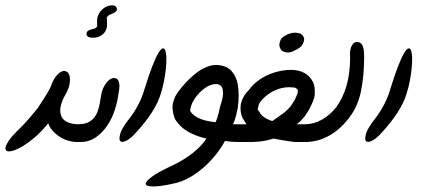

<svg xmlns="http://www.w3.org/2000/svg" viewBox="-34 -520 1541 703"><path d="M257.3 -0.5Q252 0 246.1 0Q232.9 0 216.6 -4.6Q200.2 -9.3 184.3 -19.5Q168.5 -29.8 157.2 -43Q146 -56.2 142.6 -68.8Q118.2 -38.1 91.8 -15.9Q65.4 6.3 43 18.8Q20.5 31.2 5.4 33.7Q1.5 34.2 -1.5 34.2Q-10.7 34.2 -13.2 27.8Q-14.2 25.9 -14.2 23.4Q-14.2 15.1 -3.4 -2.4Q7.3 -20 40.5 -51.8Q59.6 -70.8 75.4 -89.6Q91.3 -108.4 104 -124Q116.7 -143.1 128.9 -162.4Q141.1 -181.6 150.9 -200.7Q159.2 -225.1 169.9 -239Q180.7 -252.9 190.9 -257.8Q196.3 -260.3 200.7 -260.3Q205.1 -260.3 210.9 -257.3Q216.8 -254.4 220.2 -243.7Q222.2 -237.3 222.2 -228.5Q222.2 -222.7 220.2 -210.2Q218.3 -197.8 206.5 -175.3Q192.9 -151.9 188.5 -131.8Q186.5 -123 186.5 -115.2Q186.5 -105 191.2 -93.3Q195.8 -81.5 212.4 -73.2Q229 -64.9 257.3 -64.9Z M371.6 -467.8Q356.9 -462.4 356.4 -451.7L356.9 -455.6Q357.9 -455.6 357.9 -429.7Q357.9 -407.2 341.3 -393.6Q327.1 -381.8 307.1 -381.8Q282.7 -381.8 282.7 -396Q282.7 -409.2 305.2 -413.6Q319.8 -416.5 322.3 -425.3Q322.3 -424.3 321.8 -424.3Q321.3 -424.3 321.3 -443.4Q321.3 -452.1 324.2 -460.9Q327.1 -469.7 332.8 -477.1Q338.4 -484.4 345.7 -490Q353 -495.6 361.8 -498Q365.2 -499 368.2 -499.5Q371.1 -500 373.5 -500.5H377Q391.6 -500.5 394 -487.8V-485.8Q394 -475.6 371.6 -467.8ZM399.9 -178.7Q397 -152.3 387.5 -121.1Q377.9 -89.8 360.6 -63Q343.3 -36.1 318.1 -18.1Q293 0 259.3 0H254.9V-65.4Q275.4 -65.4 288.8 -72Q302.2 -78.6 310.8 -89.4Q319.3 -100.1 324 -113.5Q328.6 -127 331.1 -140.6Q334.5 -160.2 337.4 -176.8Q340.3 -193.4 350.6 -209.5Q360.8 -225.6 372.1 -231.4Q378.4 -234.4 383.8 -234.4Q387.7 -234.4 393.3 -231.7Q398.9 -229 402.3 -215.3Q403.3 -210.4 403.3 -204.1Q403.3 -193.4 399.9 -178.7Z M554.7 -176.8Q535.6 -112.8 465.3 -36.1Q444.3 -12.2 428.7 -4.9Q419.9 -0.5 414.1 -0.5Q409.7 -0.5 406.7 -2.9Q403.3 -6.3 403.3 -13.2Q403.3 -19 407 -32.5Q410.6 -45.9 431.2 -74.7Q457 -106.9 472.7 -137.5Q488.3 -168 495.1 -193.8Q511.2 -245.6 523.7 -277.6Q536.1 -309.6 545.7 -325.4Q555.2 -341.3 561.5 -342.8H563.5Q568.4 -342.8 571.3 -334.7Q574.2 -326.7 575.2 -309.6V-302.7Q575.2 -288.1 573.2 -268.3Q571.3 -248.5 566.7 -224.1Q562 -199.7 554.7 -176.8Z M755.4 -72.3Q762.2 -88.4 765.9 -103.8Q769.5 -119.1 772.5 -131.8Q782.7 -161.6 782.7 -179.2Q782.7 -183.1 781 -193.8Q779.3 -204.6 768.1 -210Q762.7 -212.4 755.9 -212.4Q748 -212.4 735.1 -207.8Q722.2 -203.1 705.8 -189.2Q689.5 -175.3 677 -155.8Q664.6 -136.2 662.1 -114.7Q668.5 -103 679.4 -95.5Q690.4 -87.9 703.6 -83.3Q716.8 -78.6 730.2 -76.2Q743.7 -73.7 755.4 -72.3ZM844.7 0Q832 0 823 -0.5Q814 -1 807.6 -1.7Q801.3 -2.4 797.1 -3.2Q793 -3.9 789.6 -3.9Q776.9 20 758.1 43.9Q739.3 67.9 716.6 88.6Q693.8 109.4 668 125.2Q642.1 141.1 615.2 148.9Q562.5 161.6 533.2 162.6H525.4Q502.9 162.6 500 155.3Q499.5 153.8 499.5 152.8Q499.5 144 521.7 127.4Q543.9 110.8 598.1 85.4Q639.6 65.9 672.6 39.6Q705.6 13.2 721.7 -12.7Q705.6 -16.1 690.2 -21.7Q674.8 -27.3 662.1 -33.7Q642.6 -43.5 627.9 -57.9Q613.3 -72.3 606.4 -85Q600.1 -101.1 598.1 -119.1Q597.7 -124 597.7 -128.4Q597.7 -141.6 602.5 -153.3Q606 -166.5 617.7 -182.9Q629.4 -199.2 644 -215.1Q658.7 -231 673.8 -243.9Q689 -256.8 700.2 -263.7Q722.7 -276.4 739.7 -280.3Q749 -282.2 757.3 -282.2Q765.1 -282.2 772.5 -280.8Q798.3 -277.3 814.2 -259.5Q830.1 -241.7 836.4 -212.9Q839.8 -193.4 839.8 -170.9Q839.8 -148.9 836.4 -123.5Q833 -107.4 829.6 -94.2Q826.2 -81.1 819.3 -64.9H844.7Z M916 -110.8Q919.4 -101.1 931.6 -92Q943.8 -83 962.9 -76.7Q981.9 -89.4 1000 -102.8Q1018.1 -116.2 1030.8 -131.8Q1037.6 -141.6 1043.2 -151.1Q1048.8 -160.6 1052.2 -170.4Q1055.7 -176.8 1056.2 -182.6Q1056.6 -188.5 1056.6 -191.4Q1053.2 -194.8 1049.1 -197.5Q1044.9 -200.2 1035.2 -200.2Q1029.3 -200.7 1023.9 -200.7Q997.6 -200.7 970.7 -188.2Q943.8 -175.8 924.3 -153.3Q911.6 -139.6 911.6 -127.9Q909.7 -124 909.7 -121.1Q909.7 -119.1 911.1 -116.5Q912.6 -113.8 916 -110.8ZM1094.7 0H1043.5Q1021 -3.4 1002 -6.3Q982.9 -9.3 967.3 -12.7Q952.6 -7.8 938.5 -5.1Q924.3 -2.4 909.2 -1.2Q894 0 877.2 0Q860.4 0 841.3 0L842.3 -64.9H869.1Q865.7 -68.4 864.7 -70.8Q863.8 -73.2 860.8 -76.7Q846.7 -96.2 846.7 -122.6Q846.7 -131.3 848.1 -140.6Q851.1 -153.3 858.2 -166Q865.2 -178.7 877.9 -191.4Q890.6 -209 909.2 -223.1Q927.7 -237.3 949.7 -246.8Q971.7 -256.3 995.6 -260.7Q1013.7 -264.2 1031.7 -264.2Q1037.6 -264.2 1043.5 -263.7Q1072.8 -260.7 1091.1 -245.8Q1109.4 -231 1116.2 -208.5Q1118.7 -197.8 1118.7 -185.1Q1118.7 -182.6 1118.4 -173.8Q1118.2 -165 1111.8 -148.9Q1102.5 -125.5 1087.9 -103Q1073.2 -80.6 1052.2 -64.9H1094.7ZM1043.9 -334.5Q1030.8 -327.6 1020 -327.6Q1015.1 -327.6 1005.6 -330.6Q996.1 -333.5 991.2 -344.7Q988.8 -350.1 988.8 -356Q988.8 -362.8 993.2 -373.5Q997.6 -384.3 1018.6 -394Q1034.2 -400.4 1046.9 -400.4Q1052.2 -400.4 1062.3 -397.9Q1072.3 -395.5 1077.6 -384.8Q1079.6 -380.4 1079.6 -375.5Q1079.6 -368.2 1073.7 -356.9Q1067.9 -345.7 1043.9 -334.5Z M1299.3 -311Q1299.3 -243.7 1288.1 -188Q1276.9 -132.3 1248 -93.8Q1215.8 -48.8 1173.1 -24.4Q1130.4 0 1082 0H1078.1V-64.9H1082Q1114.3 -64.9 1144.5 -81.8Q1174.8 -98.6 1197.3 -127.9Q1222.7 -163.1 1235.4 -208.3Q1248 -253.4 1248 -311Q1247.6 -316.9 1247.6 -322.8Q1247.6 -330.1 1249 -338.6Q1250.5 -347.2 1254.9 -354.5Q1259.3 -361.8 1265.6 -364.7Q1269.5 -366.7 1273.4 -366.7Q1275.9 -366.7 1277.8 -366.2Q1290.5 -362.8 1294.9 -349.6Q1299.3 -336.4 1299.3 -311Z M1454.6 -176.8Q1435.5 -112.8 1365.2 -36.1Q1344.2 -12.2 1328.6 -4.9Q1319.8 -0.5 1314 -0.5Q1309.6 -0.5 1306.6 -2.9Q1303.2 -6.3 1303.2 -13.2Q1303.2 -19 1306.9 -32.5Q1310.5 -45.9 1331.1 -74.7Q1356.9 -106.9 1372.6 -137.5Q1388.2 -168 1395 -193.8Q1411.1 -245.6 1423.6 -277.6Q1436 -309.6 1445.6 -325.4Q1455.1 -341.3 1461.4 -342.8H1463.4Q1468.3 -342.8 1471.2 -334.7Q1474.1 -326.7 1475.1 -309.6V-302.7Q1475.1 -288.1 1473.1 -268.3Q1471.2 -248.5 1466.6 -224.1Q1461.9 -199.7 1454.6 -176.8Z"/></svg>

Font: DimaLove
Style: regular
Weight: 400
Designer: R.Balvardi
Foundry: Dima Software Group
Version: Version 1.00;May 4, 2019;FontCreator 11.5.0.2427 64-bit